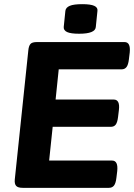

<svg xmlns="http://www.w3.org/2000/svg" viewBox="-20 -902 644 922"><path d="M89 0Q66 0 57.5 -9.5Q49 -19 51 -40L116 -660Q118 -681 126 -690.5Q134 -700 157 -700H578Q608 -700 603 -650L599 -617Q596 -591 587.5 -580Q579 -569 564 -569H262L247 -424H526Q557 -424 551 -374L547 -341Q544 -315 536 -304Q528 -293 512 -293H233L216 -131H518Q548 -131 543 -81L539 -48Q536 -22 527.5 -11Q519 0 503 0ZM360 -740Q320 -740 302.5 -748Q285 -756 286 -772L294 -850Q296 -866 315 -874Q334 -882 375 -882Q415 -882 432.5 -874Q450 -866 448 -850L440 -772Q437 -740 360 -740Z"/></svg>

Font: Asap Semi Expanded Semi Expanded Regular
Style: Bold Italic
Weight: 700
Width: 6
Italic angle: -6°
Designer: Pablo Cosgaya
Foundry: Omnibus-Type
Version: Version 3.001; ttfautohint (v1.8.4.7-5d5b)